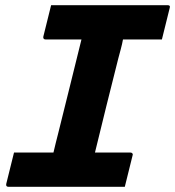

<svg xmlns="http://www.w3.org/2000/svg" viewBox="-20 -720 675 740"><path d="M461 0H13Q2 0 4 -11Q12 -44 19 -71.5Q26 -99 34 -132H186Q190 -148 195 -169.5Q200 -191 204 -205Q226 -295 249 -386Q272 -477 294 -568H155Q150 -568 148 -571.5Q146 -575 147 -579Q155 -612 162 -639.5Q169 -667 177 -700H626Q638 -700 634 -689Q626 -656 619 -628.5Q612 -601 604 -568H454Q451 -551 445.5 -530.5Q440 -510 436 -495Q413 -405 390.5 -313.5Q368 -222 346 -132H483Q488 -132 490.5 -128.5Q493 -125 491 -121Q483 -88 476 -60.5Q469 -33 461 0Z"/></svg>

Font: Recursive Mn Lnr St XBd
Style: Italic
Weight: 800
Italic angle: -15°
Monospace: yes
Version: Version 1.079;hotconv 1.0.112;makeotfexe 2.5.65598; ttfautoh